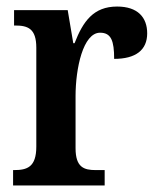

<svg xmlns="http://www.w3.org/2000/svg" viewBox="-20 -567 483 587"><path d="M20 0H300V-47H273C237 -47 211 -55 211 -114V-273C211 -358 234 -467 286 -467C320 -467 329 -442 329 -387C395 -387 430 -414 430 -465C430 -514 401 -547 338 -547C266 -547 234 -502 208 -435H204L187 -536H23V-489H26C65 -489 91 -480 91 -421V-119C91 -56 63 -47 23 -47H20Z"/></svg>

Font: Noto Serif Bengali Condensed
Style: Regular
Weight: 400
Width: 3
Designer: Juan Bruce, Universal Thirst, Indian Type Foundry and the Monotype Design Team.
Foundry: Monotype Imaging Inc.
Version: Version 2.003